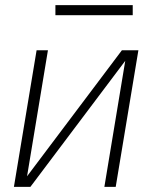

<svg xmlns="http://www.w3.org/2000/svg" viewBox="-20 -725 616 745"><path d="M34 0H98L466 -489L385 0H429L517 -530H453L85 -41L166 -530H122ZM495 -666V-705H195V-666Z"/></svg>

Font: Iosevka Sparkle XLtObl
Style: Regular
Weight: 200
Italic angle: -9°
Designer: Belleve Invis
Foundry: Belleve Invis
Version: Version 4.5.0; ttfautohint (v1.8.3)